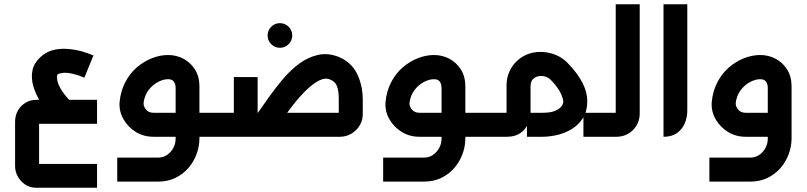

<svg xmlns="http://www.w3.org/2000/svg" viewBox="-20 -644 3798 904"><path d="M149 240Q122 240 99.5 225.5Q77 211 64 187.5Q51 164 51 137V-71Q51 -99 63.5 -122Q76 -145 99 -159.5Q122 -174 151 -174H437V-61H151Q154 -65 157.5 -68Q161 -71 164 -75V141Q161 137 157.5 134Q154 131 151 128H437V240ZM228 -90Q194 -126 170.5 -164Q147 -202 136.5 -239.5Q126 -277 132.5 -311Q139 -345 167 -372Q192 -397 224 -406.5Q256 -416 292.5 -414Q329 -412 366 -402Q380 -398 393.5 -393Q407 -388 420 -383L377 -278Q365 -283 355 -287Q345 -291 336 -293Q301 -303 279.5 -301Q258 -299 250 -293Q248 -287 249 -271.5Q250 -256 263.5 -230Q277 -204 312 -167Z M862 0V-113H1016V0ZM532 211V98H725Q748 98 766.5 85.5Q785 73 796 52.5Q807 32 807 8V-229Q807 -250 797.5 -261Q788 -272 770 -271Q749 -271 724 -258Q699 -245 680 -220.5Q661 -196 656 -160Q655 -143 667.5 -128Q680 -113 703 -113H850V0H703Q657 0 620 -22.5Q583 -45 561.5 -82.5Q540 -120 543 -163Q548 -215 569.5 -256.5Q591 -298 624 -326.5Q657 -355 695.5 -370Q734 -385 771 -385Q811 -385 844.5 -367Q878 -349 898.5 -316Q919 -283 919 -237V8Q919 45 905.5 81.5Q892 118 867 147Q842 176 806 193.5Q770 211 725 211Z M1298 -419Q1274 -419 1257 -436Q1240 -453 1240 -477Q1240 -501 1257 -518Q1274 -535 1298 -535Q1322 -535 1339 -518Q1356 -501 1356 -477Q1356 -453 1339 -436Q1322 -419 1298 -419Z M1081 -78V-281H1193V-78ZM999 0V-113H1199V0ZM1174 0V-113H1589Q1585 -109 1582 -106Q1579 -103 1575 -99V-174Q1575 -210 1569.5 -229Q1564 -248 1554.5 -257Q1545 -266 1533 -270Q1511 -279 1483.5 -265.5Q1456 -252 1424 -221.5Q1392 -191 1356.5 -145.5Q1321 -100 1283 -43L1190 -107Q1217 -146 1248.5 -190Q1280 -234 1315 -275Q1350 -316 1390.5 -345.5Q1431 -375 1477.5 -385.5Q1524 -396 1575 -376Q1634 -351 1660.5 -298Q1687 -245 1688 -177V-111Q1689 -80 1674.5 -55Q1660 -30 1635 -15Q1610 0 1580 0Z M2114 0V-113H2268V0ZM1784 211V98H1977Q2000 98 2018.5 85.5Q2037 73 2048 52.5Q2059 32 2059 8V-229Q2059 -250 2049.5 -261Q2040 -272 2022 -271Q2001 -271 1976 -258Q1951 -245 1932 -220.5Q1913 -196 1908 -160Q1907 -143 1919.5 -128Q1932 -113 1955 -113H2102V0H1955Q1909 0 1872 -22.5Q1835 -45 1813.5 -82.5Q1792 -120 1795 -163Q1800 -215 1821.5 -256.5Q1843 -298 1876 -326.5Q1909 -355 1947.5 -370Q1986 -385 2023 -385Q2063 -385 2096.5 -367Q2130 -349 2150.5 -316Q2171 -283 2171 -237V8Q2171 45 2157.5 81.5Q2144 118 2119 147Q2094 176 2058 193.5Q2022 211 1977 211Z M2727 0V-113H2763V0ZM2251 0V-113H2379Q2375 -109 2372 -106Q2369 -103 2365 -99V-242Q2365 -276 2377.5 -305Q2390 -334 2412 -355Q2445 -387 2489 -396Q2533 -405 2578 -392Q2623 -379 2656 -344Q2699 -299 2722 -255Q2745 -211 2745 -166Q2745 -121 2725.5 -89.5Q2706 -58 2674.5 -38Q2643 -18 2605.5 -9Q2568 0 2534 0H2461V-113H2534Q2571 -113 2592 -121.5Q2613 -130 2622.5 -142Q2632 -154 2632 -166Q2632 -178 2620.5 -204Q2609 -230 2575 -266Q2563 -279 2547.5 -283.5Q2532 -288 2517.5 -285.5Q2503 -283 2494 -275Q2486 -270 2482 -260Q2478 -250 2478 -237V-120Q2478 -88 2466 -61Q2454 -34 2429.5 -17Q2405 0 2366 0Z M2745 0V-113H2892Q2889 -109 2885.5 -106Q2882 -103 2879 -99V-624H2992V-109Q2992 -79 2977.5 -54Q2963 -29 2938 -14.5Q2913 0 2882 0Z M3104 0V-624H3216V-123Q3216 -91 3204 -63Q3192 -35 3167.5 -17.5Q3143 0 3104 0Z M3320 211V98H3513Q3536 98 3554.5 85.5Q3573 73 3584 52.5Q3595 32 3595 8V-229Q3595 -250 3585.5 -261Q3576 -272 3558 -271Q3537 -271 3512 -258Q3487 -245 3468 -220.5Q3449 -196 3444 -160Q3443 -143 3455.5 -128Q3468 -113 3491 -113H3638V0H3491Q3445 0 3408 -22.5Q3371 -45 3349.5 -82.5Q3328 -120 3331 -163Q3336 -215 3357.5 -256.5Q3379 -298 3412 -326.5Q3445 -355 3483.5 -370Q3522 -385 3559 -385Q3599 -385 3632.5 -367Q3666 -349 3686.5 -316Q3707 -283 3707 -237V8Q3707 45 3693.5 81.5Q3680 118 3655 147Q3630 176 3594 193.5Q3558 211 3513 211Z"/></svg>

Font: Mada SemiBold
Style: Regular
Weight: 600
Designer: Khaled Hosny
Version: Version 1.5